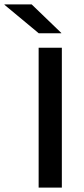

<svg xmlns="http://www.w3.org/2000/svg" viewBox="-94 -857 384 877"><path d="M188.5 0H82.5V-639H188.5ZM50.5 -837 186 -706.5V-705H83L-73.5 -835V-837Z"/></svg>

Font: Anek Gurmukhi Medium SemiExpanded
Style: Regular
Weight: 500
Width: 6
Version: Version 1.003